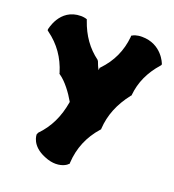

<svg xmlns="http://www.w3.org/2000/svg" viewBox="-148 -780 784 865"><g transform="rotate(20 244.0 -347.5)"><path d="M511 -600C511 -599 482 -683 386 -683C360 -683 345 -675 344 -674L338 -671V-664C331 -596 305 -539 257 -489L254 -486V-482C254 -479 253 -477 253 -475C246 -487 241 -500 237 -511L233 -517C184 -553 149 -602 127 -666L125 -672L119 -674C118 -674 109 -677 96 -677C-8 -677 -24 -566 -24 -571V-565L-19 -561C36 -521 72 -469 92 -404L93 -399L96 -397C127 -376 159 -333 180 -296V-295C168 -222 140 -164 94 -117L90 -108C90 -105 89 -53 161 -24C182 -15 200 -12 215 -12C251 -12 270 -29 271 -31L275 -34V-39C279 -110 305 -172 352 -225L355 -228V-232C359 -297 383 -357 429 -416L432 -419V-422C438 -483 463 -538 508 -589L512 -594Z"/></g></svg>

Font: Hanalei Fill
Style: Regular
Weight: 400
Designer: Astigmatic (AOETI)
Foundry: Astigmatic (AOETI)
Version: Version 1.000